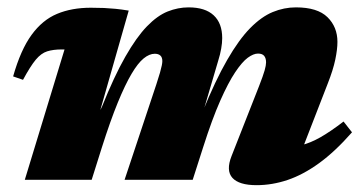

<svg xmlns="http://www.w3.org/2000/svg" viewBox="-20 -500 1006 534"><path d="M803 -39.5 764 -91Q793 -90 818.2 -96.2Q843.5 -102.5 871.2 -118.2Q899 -134 935.5 -162L959 -132Q912 -78.5 867.5 -46.2Q823 -14 780 0.5Q737 15 693.5 15Q645 15 626.5 -5.2Q608 -25.5 624 -66L700.5 -260.5Q712 -290 716 -304.2Q720 -318.5 720 -326.5Q720 -338 714.8 -344.5Q709.5 -351 697.5 -351Q685 -351 669.2 -339.5Q653.5 -328 634.2 -299.2Q615 -270.5 592.5 -219.8Q570 -169 545 -90.5L516 0H326.5L415 -266Q421.5 -285.5 425 -298Q428.5 -310.5 430 -318Q431.5 -325.5 431.5 -330Q431.5 -340.5 426 -345.5Q420.5 -350.5 410.5 -350.5Q395.5 -350.5 379.5 -337.5Q363.5 -324.5 345.8 -294.5Q328 -264.5 307.5 -214.5Q287 -164.5 263.5 -90.5L235 0H49L159.5 -362.5Q157.5 -362.5 155.8 -362.5Q154 -362.5 152 -362.5Q128 -362.5 111.2 -357.2Q94.5 -352 79.5 -334Q64.5 -316 44 -278L16.5 -287.5Q37.5 -361.5 67.8 -403Q98 -444.5 138.8 -461.5Q179.5 -478.5 232.5 -478.5Q253.5 -478.5 269.2 -477.8Q285 -477 301 -475.5Q317 -474 338 -470.5L259 -194L263.5 -203Q297.5 -288 328.5 -342.2Q359.5 -396.5 388.5 -426.5Q417.5 -456.5 446.2 -468Q475 -479.5 504.5 -479.5Q550.5 -479.5 574.2 -457.5Q598 -435.5 598 -394Q598 -380.5 595.2 -364.8Q592.5 -349 587 -331.5L545 -189H543.5Q579 -276.5 611.8 -333.2Q644.5 -390 675.8 -421.8Q707 -453.5 738.5 -466.5Q770 -479.5 803 -479.5Q863 -479.5 890.8 -452.2Q918.5 -425 918.5 -383.5Q918.5 -363 912.5 -334.2Q906.5 -305.5 891.5 -267.5Z"/></svg>

Font: Newsreader ExtraBold
Style: Italic
Weight: 800
Italic angle: -17°
Designer: Hugues Gentile
Foundry: Production Type
Version: Version 1.003